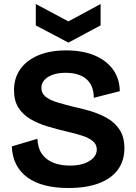

<svg xmlns="http://www.w3.org/2000/svg" viewBox="-20 -926 679 960"><path d="M322 14Q257 14 205.5 1Q154 -12 117.5 -38.5Q81 -65 61 -104Q41 -143 39 -194L167 -232Q169 -186 189.5 -156.5Q210 -127 246.5 -112.5Q283 -98 329 -98Q372 -98 402 -109Q432 -120 448 -138Q464 -156 464 -178Q464 -204 444 -220.5Q424 -237 389.5 -248Q355 -259 311 -269Q264 -280 217.5 -294Q171 -308 133 -330Q95 -352 72.5 -387Q50 -422 50 -475Q50 -535 81 -579.5Q112 -624 170.5 -649Q229 -674 311 -674Q393 -674 452.5 -649Q512 -624 545 -578.5Q578 -533 579 -470L449 -437Q449 -468 439.5 -491.5Q430 -515 412 -530.5Q394 -546 368 -554Q342 -562 309 -562Q270 -562 243 -552Q216 -542 201.5 -525.5Q187 -509 187 -486Q187 -459 208.5 -442Q230 -425 267 -414Q304 -403 348 -392Q391 -383 435.5 -369.5Q480 -356 518 -334Q556 -312 579 -276Q602 -240 602 -184Q602 -123 570 -78.5Q538 -34 475.5 -10Q413 14 322 14ZM159 -906 322 -819 483 -906V-799L322 -713L159 -799Z"/></svg>

Font: Bricolage Grotesque 18pt
Style: Bold
Weight: 700
Designer: Mathieu Triay
Foundry: Atelier Triay
Version: Version 1.000;gftools[0.9.30]